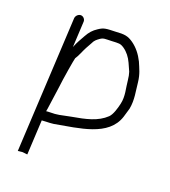

<svg xmlns="http://www.w3.org/2000/svg" viewBox="-111 -567 655 739"><g transform="rotate(20 217.0 -197.0)"><path d="M95.8 -91C95.9 -94.3 96.4 -97.3 97.2 -100C99.5 -117.3 103.8 -148 110.1 -192C114.4 -230.9 128.4 -314.3 130.8 -321C139.5 -332.6 148.9 -358.2 156.5 -372L169.8 -396C176 -409.8 183 -414.9 194.2 -423C207.2 -432 214.6 -429.9 239.6 -431C269.8 -432.3 274.7 -433.9 291.2 -423C307.8 -411.5 320.7 -394.9 329.7 -375C337.7 -357 337.7 -357 344 -343C346.9 -334.3 349 -323.7 350.3 -311C352.9 -279.6 363.2 -249.6 355.3 -216C351.2 -197.4 342.8 -168 330.2 -156C296.6 -124.1 251.3 -114.2 192.5 -104C150.9 -95.8 142.5 -92 109.8 -92C104.5 -92 99.8 -91.7 95.8 -91ZM74.3 -464 45.3 90 64.4 88C69.6 88 77.4 90 81.8 90H84.3L91.7 -52C97.1 -52.7 102.8 -53 108.8 -53C118.1 -53 128.5 -53.7 139.9 -55C237.9 -73.2 354 -82.7 383.1 -173C387.9 -188.3 391.5 -200.7 394 -210C401.3 -249 392.9 -281.1 389.6 -317C385.9 -349.5 376.7 -366.6 365.6 -393C353 -418.3 336.6 -439.5 314.8 -455C292.3 -470.6 278.6 -472.8 240.6 -470C205.5 -468.7 195 -469.5 173.8 -455C156.6 -443.9 146.1 -432 135.6 -413C125.5 -394.7 117.6 -382.5 108.9 -361C108.9 -360.3 108.5 -359.3 107.8 -358L113.3 -464C113.9 -474.3 105 -484 94.9 -484C84.7 -484 74.9 -474.3 74.3 -464Z"/></g></svg>

Font: Just Breathe
Style: Obl1
Weight: 400
Foundry: Cannot Into Space Fonts
Version: Version 0.72